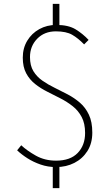

<svg xmlns="http://www.w3.org/2000/svg" viewBox="-20 -845 561 986"><path d="M268 13Q226 13 188.5 0Q151 -13 120.5 -32.5Q90 -52 68 -73L89 -99Q119 -71 164.5 -45.5Q210 -20 268 -20Q341 -20 379 -59.5Q417 -99 417 -162Q417 -211 399.5 -244Q382 -277 353.5 -299.5Q325 -322 291 -339.5Q257 -357 223 -374Q189 -391 160.5 -413.5Q132 -436 114.5 -468.5Q97 -501 97 -549Q97 -598 120 -636Q143 -674 182 -695.5Q221 -717 269 -717Q331 -717 368 -694.5Q405 -672 435 -640L412 -617Q381 -649 350.5 -666.5Q320 -684 267 -684Q208 -684 171 -646Q134 -608 134 -552Q134 -508 151.5 -479.5Q169 -451 197.5 -431Q226 -411 260 -394.5Q294 -378 328 -360Q362 -342 390.5 -317.5Q419 -293 436.5 -256Q454 -219 454 -164Q454 -109 429 -69.5Q404 -30 362 -8.5Q320 13 268 13ZM251 121V8H285V121ZM251 -697V-825H285V-697Z"/></svg>

Font: Noto Sans JP
Style: Regular
Weight: 100
Designer: Ryoko NISHIZUKA 西塚涼子 (kana, bopomofo & ideographs); Paul D. Hunt (Latin, Greek & Cyrillic); Sandoll Communications 산돌커뮤니
Foundry: Adobe
Version: Version 2.004;hotconv 1.0.118;makeotfexe 2.5.65603